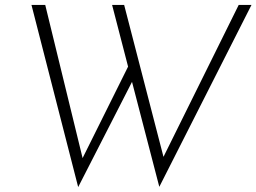

<svg xmlns="http://www.w3.org/2000/svg" viewBox="-20 -728 1043 781"><path d="M628 32 517 -395 298 33 108 -708H164L316 -85L501 -457L436 -708H485L645 -90L951 -708H1003Z"/></svg>

Font: Josefin Sans Light
Style: Italic
Weight: 300
Italic angle: -7°
Designer: Santiago Orozco
Foundry: Typemade
Version: Version 2.000